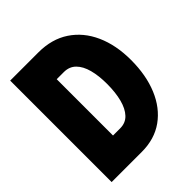

<svg xmlns="http://www.w3.org/2000/svg" viewBox="-201 -842 963 963"><g transform="rotate(-45 281.0 -360.0)"><path d="M31.2 0V-719.7H231.4Q326.2 -719.7 393.8 -674.8Q461.4 -629.9 497.3 -549.8Q533.2 -469.7 533.2 -364.3Q533.2 -256.3 499 -174.3Q464.8 -92.3 400.4 -46.1Q335.9 0 245.1 0ZM201.2 -160.2H252Q290.5 -160.2 314.9 -186Q339.4 -211.9 351.3 -257.8Q363.3 -303.7 363.3 -364.3Q363.3 -422.4 351.6 -466.3Q339.8 -510.3 315.2 -534.9Q290.5 -559.6 252 -559.6H201.2Z"/></g></svg>

Font: Reddit Mono Black
Style: Regular
Weight: 900
Monospace: yes
Designer: Stephen Hutchings
Foundry: Reddit
Version: Version 1.014